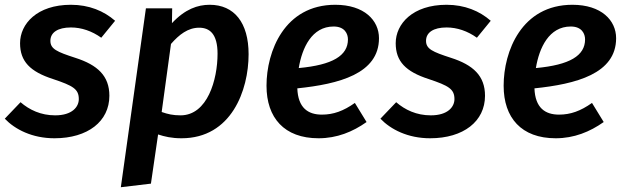

<svg xmlns="http://www.w3.org/2000/svg" viewBox="-30 -564 2616 804"><path d="M267 -544C125 -544 54 -464 54 -383C54 -307 96 -264 192 -233C276 -205 300 -191 300 -149C300 -117 273 -81 201 -81C141 -81 93 -104 56 -136L-10 -67C33 -22 105 15 198 15C338 15 428 -56 428 -163C428 -246 379 -292 285 -322C208 -347 181 -359 181 -393C181 -428 212 -449 267 -449C311 -449 355 -434 394 -406L452 -477C405 -518 343 -544 267 -544Z M476 220 602 205 632 -1C659 8 689 15 730 15C939 15 1011 -186 1011 -337C1011 -469 951 -544 848 -544C798 -544 745 -526 690 -467L691 -529H581ZM726 -81C694 -81 673 -86 647 -95L686 -380C720 -419 757 -448 804 -448C848 -448 881 -422 881 -339C881 -231 839 -81 726 -81Z M1557 -404C1557 -479 1495 -544 1374 -544C1161 -544 1086 -349 1086 -205C1086 -71 1160 15 1304 15C1381 15 1447 -12 1505 -53L1456 -133C1408 -99 1366 -84 1318 -84C1260 -84 1218 -112 1215 -194C1389 -212 1557 -255 1557 -404ZM1221 -279C1235 -364 1276 -453 1367 -453C1414 -453 1427 -422 1427 -399C1427 -331 1363 -292 1221 -279Z M1840 -544C1698 -544 1627 -464 1627 -383C1627 -307 1669 -264 1765 -233C1849 -205 1873 -191 1873 -149C1873 -117 1846 -81 1774 -81C1714 -81 1666 -104 1629 -136L1563 -67C1606 -22 1678 15 1771 15C1911 15 2001 -56 2001 -163C2001 -246 1952 -292 1858 -322C1781 -347 1754 -359 1754 -393C1754 -428 1785 -449 1840 -449C1884 -449 1928 -434 1967 -406L2025 -477C1978 -518 1916 -544 1840 -544Z M2550 -404C2550 -479 2488 -544 2367 -544C2154 -544 2079 -349 2079 -205C2079 -71 2153 15 2297 15C2374 15 2440 -12 2498 -53L2449 -133C2401 -99 2359 -84 2311 -84C2253 -84 2211 -112 2208 -194C2382 -212 2550 -255 2550 -404ZM2214 -279C2228 -364 2269 -453 2360 -453C2407 -453 2420 -422 2420 -399C2420 -331 2356 -292 2214 -279Z"/></svg>

Font: Fira Sans Medium
Style: Italic
Weight: 500
Italic angle: -8°
Designer: bBox Type GmbH & Carrois Corporate GbR & Edenspiekermann AG
Foundry: bBox Type GmbH & Carrois Corporate GbR & Edenspiekermann AG
Version: Version 4.301;PS 004.301;hotconv 1.0.88;makeotf.lib2.5.64775